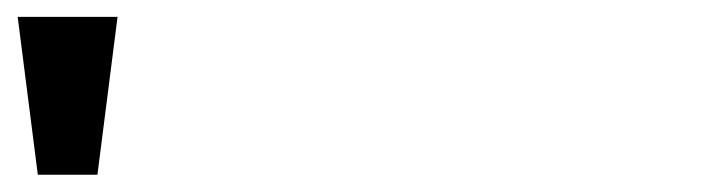

<svg xmlns="http://www.w3.org/2000/svg" viewBox="-20 -748 840 228"><path d="M119.6 -728 95.7 -540.5H24.9L1 -728Z"/></svg>

Font: IranNastaliq
Style: Regular
Weight: 400
Designer: Hossein Zahedi
Version: Version 1.5